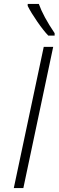

<svg xmlns="http://www.w3.org/2000/svg" viewBox="-20 -951 296 971"><path d="M49.8 0 201.2 -713.9H249L98.1 0ZM256.3 -771H224.1Q199.7 -796.4 168.5 -841.6Q137.2 -886.7 120.1 -920.9V-931.2H176.3Q198.7 -868.2 256.3 -783.2Z"/></svg>

Font: TypoPRO Open Sans
Style: Italic
Weight: 300
Italic angle: -12°
Foundry: Ascender Corporation
Version: Version 1.10